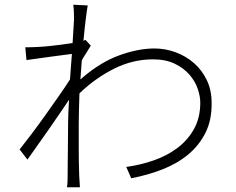

<svg xmlns="http://www.w3.org/2000/svg" viewBox="-20 -767 996 812"><path d="M364 -574Q356 -560 345.5 -544Q335 -528 326 -512Q324 -492 323 -471.5Q322 -451 320 -431Q402 -503 483 -532.5Q564 -562 633 -562Q679 -562 722.5 -546Q766 -530 800 -500.5Q834 -471 854.5 -428.5Q875 -386 875 -332Q876 -260 849.5 -206.5Q823 -153 777 -114.5Q731 -76 669 -51.5Q607 -27 535 -13L514 -61Q573 -69 629.5 -88.5Q686 -108 730 -141Q774 -174 800.5 -221.5Q827 -269 827 -333Q827 -360 816 -392Q805 -424 781 -451.5Q757 -479 719 -497.5Q681 -516 627 -516Q541 -516 461.5 -476Q382 -436 316 -372Q315 -337 314 -304.5Q313 -272 313 -243Q313 -209 313 -182Q313 -155 313 -130Q313 -105 313.5 -80Q314 -55 315 -24L318 25H263Q265 17 265.5 2.5Q266 -12 266 -23Q266 -57 266.5 -83Q267 -109 267 -133.5Q267 -158 267.5 -185Q268 -212 268 -248Q268 -264 269 -289Q270 -314 272 -345Q254 -318 231.5 -285.5Q209 -253 186 -219.5Q163 -186 139.5 -153.5Q116 -121 96 -92L63 -135Q83 -160 112.5 -199Q142 -238 172.5 -281Q203 -324 231 -364Q259 -404 276 -431Q278 -458 280 -485.5Q282 -513 284 -539Q269 -537 246 -534Q223 -531 196.5 -527.5Q170 -524 143 -520Q116 -516 92 -513L87 -567Q138 -567 187 -572Q236 -577 287 -585Q289 -623 291 -650Q293 -677 293 -685Q293 -699 292.5 -715Q292 -731 290 -747L351 -744Q348 -728 343 -688.5Q338 -649 333 -595L342 -598Z"/></svg>

Font: Kinto Sans Light
Style: Regular
Weight: 300
Designer: Authors: Ryoko NISHIZUKA  (kana & ideographs); Paul D. Hunt (Latin, Greek & Cyrillic); Wenlong ZHANG  (bopomofo); Sandol
Foundry: Adobe Systems Incorporated, ookami Inc.
Version: Version 0.001